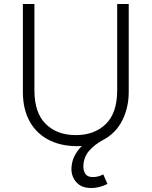

<svg xmlns="http://www.w3.org/2000/svg" viewBox="-20 -720 762 965"><path d="M439 225Q389.5 225 364 196.2Q338.5 167.5 339 127.5Q340 93.5 354 65.2Q368 37 391 14Q299.5 18.5 233.2 -12.8Q167 -44 131 -106.5Q95 -169 95 -258V-700H153V-266Q153 -153 209.8 -97Q266.5 -41 361 -41Q455.5 -41 512.2 -97Q569 -153 569 -266V-700H627V-258Q627 -180 594.8 -115.2Q562.5 -50.5 498 -16.5Q455 6.5 427.8 38Q400.5 69.5 399 114.5Q398.5 137.5 409 153.8Q419.5 170 447 170Q461.5 170 474.8 166.2Q488 162.5 499 156.5L520 204.5Q501.5 214 480.8 219.5Q460 225 439 225Z"/></svg>

Font: Geologica Thin
Style: Regular
Weight: 100
Version: Version 1.010;gftools[0.9.28]